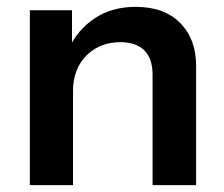

<svg xmlns="http://www.w3.org/2000/svg" viewBox="-20 -540 652 560"><path d="M67 0V-510H190V-390H193V0ZM425 0V-322Q425 -369 401 -393Q377 -417 331 -417Q291 -417 259.5 -399Q228 -381 210.5 -349Q193 -317 193 -275L180 -397Q206 -453 256 -486.5Q306 -520 376 -520Q459 -520 505.5 -473Q552 -426 552 -348V0Z"/></svg>

Font: Instrument Sans SemiBold
Style: Regular
Weight: 600
Designer: Rodrigo Fuenzalida
Foundry: fragTYPE
Version: Version 1.000;gftools[0.9.28]